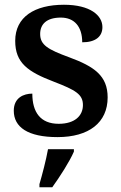

<svg xmlns="http://www.w3.org/2000/svg" viewBox="-20 -567 509 808"><path d="M222 10C354 10 433 -51 433 -157C433 -248 377 -287 271 -326C181 -359 149 -378 149 -424C149 -466 177 -493 236 -493C293 -493 326 -455 326 -389C382 -389 411 -413 411 -453C411 -502 360 -547 249 -547C126 -547 44 -496 44 -395C44 -302 97 -265 207 -223C298 -188 329 -170 329 -125C329 -80 295 -46 227 -46C150 -46 116 -95 116 -173C80 -173 38 -156 38 -101C38 -32 97 10 222 10ZM146 208V221H200C231 178 273 113 291 71V61H182C174 106 158 167 146 208Z"/></svg>

Font: Noto Serif Lao SemiBold
Style: Regular
Weight: 600
Designer: Monotype Design Team
Foundry: Monotype Imaging Inc.
Version: Version 2.003